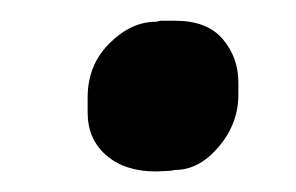

<svg xmlns="http://www.w3.org/2000/svg" viewBox="-20 -399 287 186"><path d="M149.9 -378.9Q180.7 -378.9 195.8 -361.1Q210.9 -343.3 210.9 -319.3V-307.1Q210.9 -279.3 191.9 -256.8Q172.9 -234.4 149.9 -234.4Q145 -233.4 142.6 -233.4L130.9 -232.9Q101.1 -232.9 83 -248.5Q64.9 -264.2 64.9 -290V-304.7Q64.9 -335.9 85.9 -356.9Q106.9 -377.9 130.9 -377.9L135.7 -378.9Z"/></svg>

Font: Averia Libre
Style: Bold Italic
Weight: 700
Italic angle: -6.90001°
Version: Version 1.002